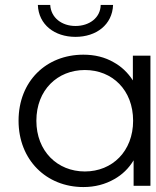

<svg xmlns="http://www.w3.org/2000/svg" viewBox="-20 -751 630 776"><path d="M285 -602C369 -602 434 -651 437 -731H387C386 -679 341 -646 285 -646C230 -646 186 -679 183 -731H133C136 -651 201 -602 285 -602ZM317 5C364 5 405 -6 442 -27C474 -45 500 -70 520 -103V0H588V-526H517V-426C497 -457 471 -482 440 -499C404 -520 363 -530 317 -530C167 -530 55 -423 55 -263C55 -105 167 5 317 5ZM323 -58C212 -58 127 -140 127 -263C127 -387 212 -468 323 -468C434 -468 518 -387 518 -263C518 -140 434 -58 323 -58Z"/></svg>

Font: Montserrat Z
Style: Regular
Weight: 400
Designer: Julieta Ulanovsky
Foundry: Julieta Ulanovsky
Version: Version 8.000